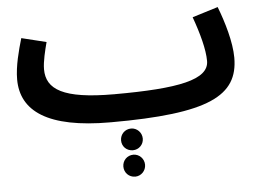

<svg xmlns="http://www.w3.org/2000/svg" viewBox="-50 -493 1112 819"><g transform="rotate(-5 506.0 -84.0)"><path d="M411 21 412 20V21C835 21 962 -45 962 -208C962 -274 936 -362 910 -429L800 -395C826 -323 845 -253 845 -204C845 -124 716 -97 438 -97V-96L437 -97C219 -97 149 -143 149 -229C149 -262 161 -310 170 -344L64 -370C49 -319 31 -253 31 -196C31 -60 143 21 411 21ZM497 148C522 148 543 128 543 102C543 76 522 55 497 55C470 55 450 76 450 102C450 128 470 148 497 148ZM497 261C522 261 543 240 543 214C543 188 522 167 497 167C470 167 450 188 450 214C450 240 470 261 497 261Z"/></g></svg>

Font: Noto Sans Arabic UI SmBd
Style: Regular
Weight: 600
Designer: Monotype Design Team, Nadine Chahine and Nizar Qandah
Foundry: Monotype Imaging Inc.
Version: Version 2.010